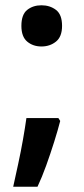

<svg xmlns="http://www.w3.org/2000/svg" viewBox="-20 -574 319 727"><path d="M61 -476Q61 -519 83 -536.5Q105 -554 137 -554Q169 -554 192 -536.5Q215 -519 215 -476Q215 -435 192 -416.5Q169 -398 137 -398Q105 -398 83 -416.5Q61 -435 61 -476ZM208 -116Q199 -81 185 -36.5Q171 8 155 52.5Q139 97 122 133H30Q39 92 49 46Q59 0 67 -45.5Q75 -91 80 -127H201Z"/></svg>

Font: Noto Sans Lao UI SemBd
Style: Regular
Weight: 600
Designer: Monotype Design Team
Foundry: Monotype Imaging Inc.
Version: Version 2.000; ttfautohint (v1.8.4.7-5d5b)